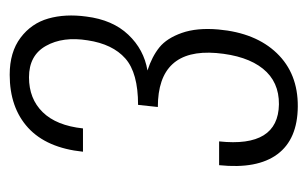

<svg xmlns="http://www.w3.org/2000/svg" viewBox="-140 -488 637 398"><g transform="rotate(-90 179.0 -288.5)"><path d="M157.7 9.8Q89.8 9.3 58.8 -32.5Q27.8 -74.2 36.1 -153.3H85.4Q72.3 -30.8 162.1 -29.3Q209 -28.8 236.1 -62.5Q263.2 -96.2 268.6 -159.2Q278.3 -280.3 156.7 -280.3L161.1 -321.3Q227.5 -321.3 257.3 -347.7Q287.1 -374 294.9 -425.8Q303.2 -477.1 283.4 -512.2Q263.7 -547.4 218.3 -547.4Q173.8 -547.4 146 -519Q118.2 -490.7 112.3 -435.5H64Q71.8 -510.7 113.5 -549.1Q155.3 -587.4 223.6 -587.4Q270.5 -587.4 300.3 -564.9Q330.1 -542.5 340.1 -507.3Q350.1 -472.2 344.2 -428.7Q337.4 -374 306.6 -341.6Q275.9 -309.1 232.4 -301.8Q261.2 -292.5 280.3 -277.1Q299.3 -261.7 310.3 -230.5Q321.3 -199.2 317.4 -154.8Q310.5 -77.6 268.3 -33.7Q226.1 10.3 157.7 9.8Z"/></g></svg>

Font: Oswald
Style: Extra-Light
Weight: 200
Designer: Vernon Adams
Foundry: Vernon Adams
Version: 3.0; ttfautohint (v0.94.23-7a4d-dirty) -l 8 -r 50 -G 200 -x 